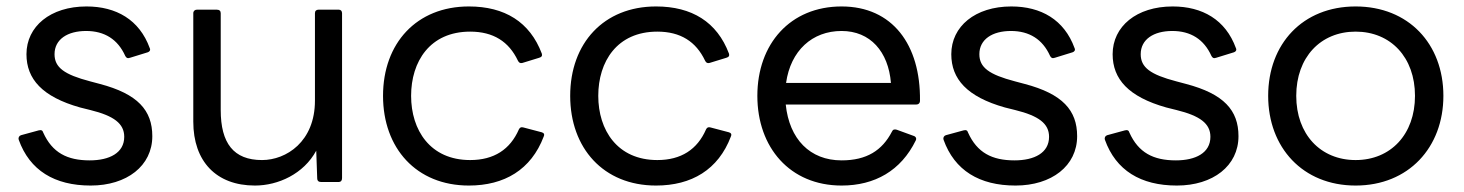

<svg xmlns="http://www.w3.org/2000/svg" viewBox="-20 -539 4536 595"><path d="M261 36C373 36 452 -25 452 -117C452 -197 407 -248 289 -279L259 -287C179 -308 149 -330 149 -371C149 -417 189 -443 247 -443C304 -443 345 -417 368 -366C371 -360 375 -357 383 -360L438 -377C444 -379 447 -384 444 -390C412 -478 340 -519 248 -519C136 -519 62 -457 62 -371C62 -294 111 -239 228 -206L260 -198C333 -180 365 -156 365 -115C365 -65 319 -42 258 -42C188 -42 142 -66 114 -128C112 -135 108 -137 100 -135L45 -120C39 -118 36 -112 38 -106C72 -11 149 36 261 36Z M770 36C842 36 921 0 960 -72L963 13C963 22 968 25 975 25H1030C1036 25 1040 21 1040 13V-498C1040 -505 1036 -509 1030 -509H967C960 -509 956 -505 956 -498V-227C956 -100 867 -43 792 -43C704 -43 664 -95 664 -198V-498C664 -505 660 -509 652 -509H590C584 -509 579 -505 579 -498V-162C579 -39 650 36 770 36Z M1433 36C1543 36 1626 -13 1665 -116C1668 -122 1666 -127 1659 -129L1602 -144C1595 -146 1591 -144 1588 -138C1561 -76 1511 -43 1437 -43C1313 -43 1254 -136 1254 -242C1254 -348 1312 -441 1437 -441C1509 -441 1557 -410 1585 -351C1588 -345 1592 -342 1599 -344L1651 -360C1659 -362 1661 -367 1659 -373C1622 -471 1544 -519 1433 -519C1271 -519 1167 -405 1167 -242C1167 -80 1270 36 1433 36Z M2013 36C2123 36 2206 -13 2245 -116C2248 -122 2246 -127 2239 -129L2182 -144C2175 -146 2171 -144 2168 -138C2141 -76 2091 -43 2017 -43C1893 -43 1834 -136 1834 -242C1834 -348 1892 -441 2017 -441C2089 -441 2137 -410 2165 -351C2168 -345 2172 -342 2179 -344L2231 -360C2239 -362 2241 -367 2239 -373C2202 -471 2124 -519 2013 -519C1851 -519 1747 -405 1747 -242C1747 -80 1850 36 2013 36Z M2588 36C2691 36 2772 -10 2818 -104C2821 -110 2818 -116 2811 -118L2759 -137C2752 -139 2747 -138 2744 -131C2714 -73 2666 -42 2588 -42C2490 -42 2426 -108 2415 -215H2819C2826 -215 2831 -219 2831 -227C2833 -400 2746 -519 2588 -519C2429 -519 2327 -403 2327 -242C2327 -82 2428 36 2588 36ZM2588 -443C2677 -443 2733 -379 2741 -282H2416C2430 -382 2497 -443 2588 -443Z M3127 36C3239 36 3318 -25 3318 -117C3318 -197 3273 -248 3155 -279L3125 -287C3045 -308 3015 -330 3015 -371C3015 -417 3055 -443 3113 -443C3170 -443 3211 -417 3234 -366C3237 -360 3241 -357 3249 -360L3304 -377C3310 -379 3313 -384 3310 -390C3278 -478 3206 -519 3114 -519C3002 -519 2928 -457 2928 -371C2928 -294 2977 -239 3094 -206L3126 -198C3199 -180 3231 -156 3231 -115C3231 -65 3185 -42 3124 -42C3054 -42 3008 -66 2980 -128C2978 -135 2974 -137 2966 -135L2911 -120C2905 -118 2902 -112 2904 -106C2938 -11 3015 36 3127 36Z M3627 36C3739 36 3818 -25 3818 -117C3818 -197 3773 -248 3655 -279L3625 -287C3545 -308 3515 -330 3515 -371C3515 -417 3555 -443 3613 -443C3670 -443 3711 -417 3734 -366C3737 -360 3741 -357 3749 -360L3804 -377C3810 -379 3813 -384 3810 -390C3778 -478 3706 -519 3614 -519C3502 -519 3428 -457 3428 -371C3428 -294 3477 -239 3594 -206L3626 -198C3699 -180 3731 -156 3731 -115C3731 -65 3685 -42 3624 -42C3554 -42 3508 -66 3480 -128C3478 -135 3474 -137 3466 -135L3411 -120C3405 -118 3402 -112 3404 -106C3438 -11 3515 36 3627 36Z M4181 36C4345 36 4453 -82 4453 -242C4453 -403 4345 -519 4181 -519C4017 -519 3910 -403 3910 -242C3910 -82 4017 36 4181 36ZM4181 -43C4072 -43 3997 -123 3997 -242C3997 -361 4072 -441 4181 -441C4290 -441 4365 -361 4365 -242C4365 -123 4290 -43 4181 -43Z"/></svg>

Font: LINE Seed JP App_OTF Regular
Style: Regular
Weight: 400
Designer: LY Corporation & Fontrix & Fontworks
Version: Version 1.002